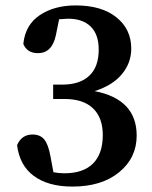

<svg xmlns="http://www.w3.org/2000/svg" viewBox="-20 -673 560 708"><path d="M198 -602 186 -543Q172 -477 120 -477Q80 -477 66 -511Q73 -581 126.5 -617Q180 -653 259 -653Q355 -653 409.5 -609Q464 -565 464 -494Q464 -441 429.5 -399.5Q395 -358 329 -337Q484 -307 484 -173Q484 -91 419.5 -38Q355 15 247 15Q158 15 105 -24Q52 -63 43 -138Q60 -177 100 -177Q128 -177 143 -159Q158 -141 166 -97L177 -38Q196 -34 217 -34Q287 -34 323 -70Q359 -106 359 -175Q359 -239 323 -273.5Q287 -308 218 -308H176V-361H210Q274 -361 309 -393.5Q344 -426 344 -490Q344 -546 314.5 -575Q285 -604 231 -604Q224 -604 198 -602Z"/></svg>

Font: TypoPRO Source Serif Pro
Style: Regular
Weight: 600
Designer: Frank Grießhammer
Foundry: Adobe Systems Incorporated
Version: Version 1.017;PS 1.0;hotconv 1.0.79;makeotf.lib2.5.61930